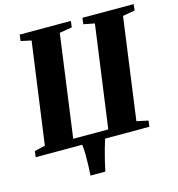

<svg xmlns="http://www.w3.org/2000/svg" viewBox="-138 -857 1078 1164"><g transform="rotate(-15 401.0 -275.0)"><path d="M285.5 193.5Q287.5 163.5 288.8 129.2Q290 95 289.5 61.2Q289 27.5 285.5 0H-6.5L-2 -37.5L65 -53L152.5 -690L87 -704L92 -743H413L408.5 -704L329.5 -690.5L242 -49H462L550 -690.5L481 -704L485.5 -743H807L803 -704L726.5 -690.5L639.5 -53L711.5 -37.5L707 0H429Q420 28 411 60Q402 92 393.8 125.8Q385.5 159.5 379 193.5Z"/></g></svg>

Font: Merriweather 72pt Black
Style: Italic
Weight: 900
Italic angle: -7.8°
Version: Version 2.101